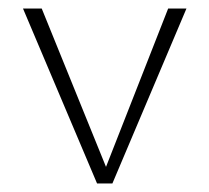

<svg xmlns="http://www.w3.org/2000/svg" viewBox="-20 -431 492 451"><path d="M418 -411 244 0H208L34 -411H78L229 -39L375 -411Z"/></svg>

Font: Ysabeau Light
Style: Regular
Weight: 300
Designer: Christian Thalmann (Catharsis Fonts)
Version: Version 0.003